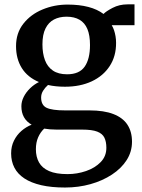

<svg xmlns="http://www.w3.org/2000/svg" viewBox="-20 -590 652 880"><path d="M278 269.5Q215.5 269.5 169 258.8Q122.5 248 91.8 227.8Q61 207.5 46 178.5Q31 149.5 31 113Q31 81 43.8 55Q56.5 29 78 10.2Q99.5 -8.5 125 -18.5Q101.5 -32 89.8 -53Q78 -74 78 -103Q78 -125 88.8 -146.2Q99.5 -167.5 117.8 -185.2Q136 -203 158.5 -214Q106 -236 79.8 -278.2Q53.5 -320.5 53.5 -378.5Q53.5 -438.5 87 -481.2Q120.5 -524 174.8 -546.5Q229 -569 290 -569Q343.5 -569 384.8 -558.2Q426 -547.5 454.5 -526Q465.5 -538 496.2 -554Q527 -570 564.5 -570H596.5V-474.5H492Q498.5 -464 502.8 -451.2Q507 -438.5 509.5 -424Q512 -409.5 512 -394Q512.5 -333 483 -287.5Q453.5 -242 400.5 -217.2Q347.5 -192.5 277.5 -192.5Q256.5 -192.5 237 -194.5Q217.5 -196.5 200 -200.5Q186.5 -188.5 177.5 -174Q168.5 -159.5 168.5 -143Q168.5 -108 193.5 -96Q218.5 -84 279 -84H390Q456.5 -84 499.8 -67.2Q543 -50.5 564 -18.5Q585 13.5 585 59.5Q585 105.5 560.5 143.8Q536 182 493 210.2Q450 238.5 394.8 254Q339.5 269.5 278 269.5ZM289.5 208Q333.5 208 374.2 194Q415 180 441.2 153.2Q467.5 126.5 467.5 87.5Q467.5 59.5 458.5 41Q449.5 22.5 425.5 13.2Q401.5 4 356.5 4H239Q223.5 4 209.2 2.8Q195 1.5 182.5 -0.5Q165 16 154.8 39.5Q144.5 63 144.5 94Q144.5 129 158.8 154.5Q173 180 204.8 194Q236.5 208 289.5 208ZM287.5 -249.5Q343.5 -249.5 368 -284.5Q392.5 -319.5 392.5 -383.5Q392.5 -428.5 380.5 -457Q368.5 -485.5 344.5 -499.5Q320.5 -513.5 285 -513.5Q252 -513.5 227.2 -500.5Q202.5 -487.5 188.5 -459.5Q174.5 -431.5 174.5 -386.5Q174.5 -345.5 186 -314.5Q197.5 -283.5 222.5 -266.5Q247.5 -249.5 287.5 -249.5Z"/></svg>

Font: Merriweather 20pt SemiBold
Style: Regular
Weight: 600
Version: Version 2.100